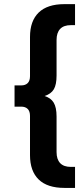

<svg xmlns="http://www.w3.org/2000/svg" viewBox="-20 -851 397 924"><path d="M194.4 -388.9Q224.4 -380 238.3 -357.2Q252.2 -334.4 252.2 -290V-118.9Q252.2 -84.4 269.4 -66.1Q286.7 -47.8 321.1 -47.8H341.1V53.3H290Q207.8 53.3 166.1 12.8Q124.4 -27.8 124.4 -104.4V-293.3Q124.4 -315.6 113.3 -326.7Q102.2 -337.8 82.2 -337.8H50V-440H82.2Q102.2 -440 113.3 -451.1Q124.4 -462.2 124.4 -484.4V-673.3Q124.4 -750 166.1 -790.6Q207.8 -831.1 290 -831.1H341.1V-730H321.1Q286.7 -730 269.4 -711.7Q252.2 -693.3 252.2 -658.9V-487.8Q252.2 -443.3 238.9 -421.1Q225.6 -398.9 194.4 -388.9Z"/></svg>

Font: Paperlogy 7 Bold
Style: Regular
Weight: 700
Designer: redesigned by Lee Juim, glyphs from Gmarket Sans & Montserrat
Foundry: PT&
Version: Version 1.001